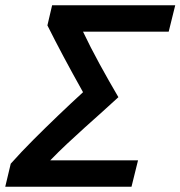

<svg xmlns="http://www.w3.org/2000/svg" viewBox="-43 -713 689 733"><path d="M-23 0 -2 -88Q38 -133 84 -179Q130 -225 178 -271Q226 -317 274 -361Q232 -436 199.5 -497Q167 -558 138 -616L156 -693H626L601 -592H274Q302 -533 337 -469Q372 -405 409 -342Q380 -315 347.5 -286Q315 -257 280.5 -226Q246 -195 212.5 -163.5Q179 -132 149 -101H484L459 0Z"/></svg>

Font: Ubuntu Sans SemiBold
Style: Italic
Weight: 600
Italic angle: -13.5°
Designer: Dalton Maag Ltd
Foundry: Dalton Maag Ltd
Version: Version 1.006